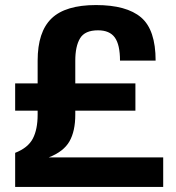

<svg xmlns="http://www.w3.org/2000/svg" viewBox="-20 -739 696 760"><path d="M626 -116V-115V1H40V-134Q91 -154 110 -190.5Q129 -227 129 -285V-301H40V-409H129V-499Q129 -613 184 -666Q239 -719 360 -719Q481 -719 538.5 -670Q596 -621 596 -499H455Q455 -562 434.5 -590.5Q414 -619 368 -619Q316 -619 297 -587.5Q278 -556 278 -499V-409H516V-301H278V-285Q278 -220 255 -179.5Q232 -139 173 -116Z"/></svg>

Font: Fivo Sans
Style: Regular
Weight: 700
Designer: Alexander Slobzheninov
Foundry: Alexander Slobzheninov
Version: 1.0